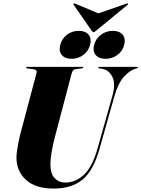

<svg xmlns="http://www.w3.org/2000/svg" viewBox="-20 -1090 824 1120"><path d="M548.5 -222 635 -528.5Q656 -603 635 -642.8Q614 -682.5 576 -688.5L560 -691Q553.5 -691.5 553.5 -696Q553.5 -700 560.5 -700H778.5Q784.5 -700 784.5 -696.5Q784.5 -693.5 778.5 -691.5L769.5 -689Q737.5 -680 703.2 -642.5Q669 -605 647 -527.5L560 -220Q525 -95.5 462 -42.8Q399 10 291.5 10Q188 10 132 -40.5Q76 -91 76 -171.5Q76 -185.5 79 -208.5Q82 -231.5 87 -257.2Q92 -283 97.5 -304L193 -664Q198 -683 176 -686L139 -691Q132.5 -692 132.5 -696Q132.5 -700 139.5 -700H459.5Q465.5 -700 465.5 -696.5Q465.5 -692 459 -691.5L419.5 -686Q410 -684.5 405 -677.5Q400 -670.5 394.5 -649L304.5 -307Q287.5 -243.5 280.8 -201.5Q274 -159.5 274 -132Q274 -77 298.5 -51Q323 -25 362.5 -25Q419.5 -25 468.8 -70Q518 -115 548.5 -222ZM397.5 -747Q358.5 -747 340.2 -769.5Q322 -792 331.5 -828Q341 -865 370.8 -887.5Q400.5 -910 439.5 -910Q478.5 -910 496.8 -887.5Q515 -865 505.5 -828Q496 -792 466.2 -769.5Q436.5 -747 397.5 -747ZM595.5 -747Q556.5 -747 538 -769.5Q519.5 -792 529 -828Q538.5 -864.5 568.8 -887.2Q599 -910 637.5 -910Q677 -910 695.5 -887.5Q714 -865 704.5 -828Q695 -792 665 -769.5Q635 -747 595.5 -747ZM537.5 -908.5Q530.5 -902 525.5 -902Q521 -902 516.5 -908.5L409.5 -1062Q406.5 -1066.5 411 -1069.5Q413 -1071.5 418.5 -1069L554 -1012L718 -1069Q724.5 -1071.5 727 -1069.5Q729 -1066.5 724.5 -1062Z"/></svg>

Font: Fraunces 144pt S000 Black
Style: Italic
Weight: 900
Italic angle: -16°
Version: Version 1.000; ttfautohint (v1.8.3)